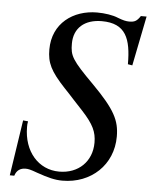

<svg xmlns="http://www.w3.org/2000/svg" viewBox="-51 -710 609 770"><g transform="rotate(5 254.0 -324.5)"><path d="M508 -667H485C471 -646 462 -641 440 -641C427 -641 415 -644 394 -652C373 -661 340 -666 309 -666C213 -666 131 -607 131 -502C131 -448 146 -416 206 -352C219 -339 231 -325 245 -310L284 -268C330 -218 344 -188 344 -145C344 -69 290 -17 213 -17C129 -17 69 -86 69 -184C69 -191 69 -198 71 -207L51 -209L17 15H35C42 -8 58 -17 78 -17C89 -17 98 -15 125 -5C171 11 198 18 229 18C344 18 431 -63 431 -177C431 -242 409 -285 318 -377C227 -468 219 -484 219 -533C219 -596 262 -633 331 -633C428 -633 450 -572 450 -470L468 -467Z"/></g></svg>

Font: STIXGeneral
Style: Italic
Weight: 400
Italic angle: -16.33°
Designer: MicroPress Inc., with final additions and corrections provided by Coen Hoffman, Elsevier (retired)
Version: Version 1.1.0